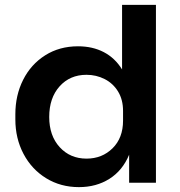

<svg xmlns="http://www.w3.org/2000/svg" viewBox="-20 -750 739 788"><path d="M43 -260V-281Q43 -359 75 -422.5Q107 -486 165.5 -523Q224 -560 300 -560Q360 -560 406 -536Q452 -512 481 -465V-730H620V0H510V-115Q483 -50 429 -16Q375 18 304 18Q229 18 169.5 -18.5Q110 -55 76.5 -118.5Q43 -182 43 -260ZM485 -255V-295Q485 -341 464.5 -374.5Q444 -408 409.5 -425.5Q375 -443 335 -443Q267 -443 224.5 -395.5Q182 -348 182 -270Q182 -193 225 -146Q268 -99 335 -99Q399 -99 442 -141.5Q485 -184 485 -255Z"/></svg>

Font: Sora-SIA SemiBold
Style: Regular
Weight: 600
Designer: Jonathan Barnbrook, Julián Moncada
Foundry: Barnbrook Fonts
Version: Version 2.000